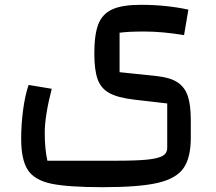

<svg xmlns="http://www.w3.org/2000/svg" viewBox="-20 -500 899 798"><path d="M99 -147 195 -131Q166 -18 166 52Q166 120 177 168H460Q546 168 591 163.5Q636 159 655.5 148Q675 137 675 115V-70L537 -86Q469 -94 434 -113.5Q399 -133 385.5 -171.5Q372 -210 372 -278Q372 -356 388.5 -399Q405 -442 446.5 -461Q488 -480 565 -480Q670 -480 763 -460L745 -354Q656 -369 579 -369Q513 -369 477 -364V-200L630 -184Q687 -178 717.5 -158Q748 -138 760.5 -101Q773 -64 773 -1V72Q773 155 743 198.5Q713 242 636 260Q559 278 407 278Q263 278 193.5 263.5Q124 249 96 207Q68 165 68 76Q68 18 76 -43Q84 -104 99 -147Z"/></svg>

Font: Changa Medium
Style: Regular
Weight: 500
Designer: Eduardo Rodriguez Tunni
Foundry: Eduardo Rodriguez Tunni
Version: Version 2.002; ttfautohint (v1.5) -l 8 -r 50 -G 150 -x 14 -H